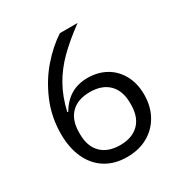

<svg xmlns="http://www.w3.org/2000/svg" viewBox="-172 -868 973 1016"><g transform="rotate(-30 315.0 -360.0)"><path d="M72 -267Q72 -370 110.5 -461.5Q149 -553 209 -622Q269 -691 334 -733H442Q359 -672 304.5 -617.5Q250 -563 214 -499Q178 -435 159 -352L164 -350Q225 -455 341 -455Q404 -455 453 -427.5Q502 -400 530 -348.5Q558 -297 558 -229Q558 -158 527.5 -103Q497 -48 442.5 -17.5Q388 13 316 13Q241 13 186 -21Q131 -55 101.5 -118.5Q72 -182 72 -267ZM471 -217V-227Q471 -302 430 -343Q389 -384 315 -384Q240 -384 199.5 -343Q159 -302 159 -227V-217Q159 -142 200 -101Q241 -60 315 -60Q389 -60 430 -101Q471 -142 471 -217Z"/></g></svg>

Font: IBM Plex Sans JP
Style: Regular
Weight: 400
Designer: Mike Abbink; Paul van der Laan; Pieter van Rosmalen; Wujin Sim; Yejin Wi; Jinhee Kim; Boomi Park; Yona Kim; Kichan Ma
Foundry: Sandoll Inc.
Version: Version 1.001